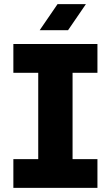

<svg xmlns="http://www.w3.org/2000/svg" viewBox="-20 -914 539 934"><path d="M45 0V-140H166V-560H45V-700H454V-560H333V-140H454V0ZM173 -767 260 -894H398L311 -767Z"/></svg>

Font: MuseoModerno SemiBold
Style: Bold
Weight: 700
Version: Version 1.001